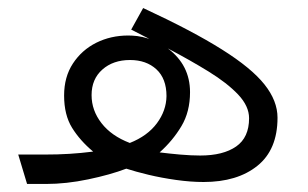

<svg xmlns="http://www.w3.org/2000/svg" viewBox="-20 -458 766 478"><path d="M25.4 -73.2H88.4Q125 -73.2 152.8 -75Q180.7 -76.7 211.9 -80.6Q179.2 -107.9 159.4 -139.9Q139.6 -171.9 139.6 -220.2Q139.6 -266.6 161.6 -300Q183.6 -333.5 219.7 -351.6Q255.9 -369.6 299.3 -369.6Q309.6 -369.6 321.8 -368.2Q334 -366.7 351.6 -361.3L306.6 -384.3L336.4 -438Q459.5 -380.9 532.7 -334.7Q606 -288.6 638.4 -247.8Q670.9 -207 670.9 -165Q670.9 -85.4 620.8 -45.2Q570.8 -4.9 486.8 -4.9Q454.6 -4.9 418.5 -10Q382.3 -15.1 349.6 -22.9Q316.9 -30.8 294.4 -38.1Q254.4 -22.9 199.7 -11.5Q145 0 94.2 0H47.4ZM397.9 -337.4Q453.1 -295.9 453.1 -228.5Q453.1 -179.7 431.6 -143.8Q410.2 -107.9 377.4 -78.6Q400.4 -75.7 428.2 -73.2Q456.1 -70.8 478.5 -70.8Q535.6 -70.8 567.9 -93.3Q600.1 -115.7 600.1 -163.6Q600.1 -193.8 572.8 -222.7Q545.4 -251.5 499.5 -279.8Q453.6 -308.1 397.9 -337.4ZM303.2 -102.1Q347.2 -119.6 370.6 -151.1Q394 -182.6 394.5 -218.8Q394.5 -262.2 369.4 -285.4Q344.2 -308.6 303.7 -308.6Q261.7 -308.6 234.9 -284.9Q208 -261.2 208 -221.2Q208 -183.1 232.7 -151.4Q257.3 -119.6 303.2 -102.1Z"/></svg>

Font: Vazir Light UI
Style: Light-UI
Weight: 300
Designer: Saber Rastikerdar
Foundry: Saber Rastikerdar
Version: Version 30.0.0